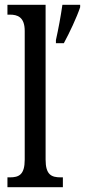

<svg xmlns="http://www.w3.org/2000/svg" viewBox="-20 -780 354 800"><path d="M11 0H242V-41H233C194 -41 170 -52 170 -115V-760H11V-719H21C52 -719 83 -710 83 -651V-115C83 -52 59 -41 21 -41H11ZM213 -613V-600H246C269 -642 300 -708 314 -750V-760H240C233 -711 223 -658 213 -613Z"/></svg>

Font: Noto Serif Sinhala ExtraCondensed
Style: Regular
Weight: 400
Width: 2
Designer: Jelle Bosma - Monotype Design Team
Foundry: Monotype Imaging Inc.
Version: Version 2.007